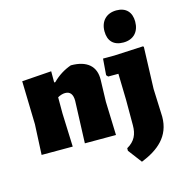

<svg xmlns="http://www.w3.org/2000/svg" viewBox="-130 -847 1109 1162"><g transform="rotate(-15 425.0 -265.5)"><path d="M235 0 227 -210V-311C243 -320 259 -325 274 -325C305 -325 321 -305 321 -264L311 0H506L499 -210L503 -346C504 -389 492 -421 466 -444C439 -467 401 -478 351 -478C308 -463 269 -439 234 -404H227V-474L42 -461L49 -190L40 0ZM542 -365 552 -354H616L620 -190V-31C620 26 602 66 551 95V111L616 197C723 154 805 89 805 -35L798 -210L807 -472L802 -476L621 -467H550ZM695 -529C759 -529 796 -570 796 -633C796 -692 763 -728 703 -728C640 -728 601 -687 601 -624C601 -563 634 -529 695 -529Z"/></g></svg>

Font: Luna Sans Black
Style: Regular
Weight: 900
Designer: Juan Pablo del Peral
Foundry: Huerta Tipografica
Version: Version 2.001; ttfautohint (v1.5)